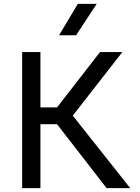

<svg xmlns="http://www.w3.org/2000/svg" viewBox="-20 -968 722 988"><path d="M528.5 0 240 -372 494.5 -700H609.5L354.5 -373L650 0ZM94 0V-700H188V-415.5H317V-329H188V0ZM284 -786.5 380.5 -948H477.5L371.5 -786.5Z"/></svg>

Font: Geologica Roman Light
Style: Regular
Weight: 300
Designer: Sindre Bremnes, Frode Helland
Foundry: Monokrom Skriftforlag AS
Version: Version 1.010;gftools[0.9.28]